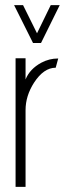

<svg xmlns="http://www.w3.org/2000/svg" viewBox="-20 -732 268 752"><path d="M35.2 -711.9H70.3L125 -601.6L178.7 -711.9H213.9L140.6 -563.5H109.4ZM41 0V-503.9H80.1V-420.9Q96.7 -461.9 141.6 -486.3Q172.9 -502.9 207 -502.9H208L198.2 -466.8Q151.4 -466.8 113.3 -408.2Q80.1 -356.4 80.1 -300.8V0Z"/></svg>

Font: Post No Bills Jaffna Light
Style: Regular
Weight: 300
Designer: Kosala Senevirathne, Siva Puranthara, Lasantha Premarathna, Tharique Azeez
Foundry: Mooniak
Version: Version 1.220 ; ttfautohint (v1.6)